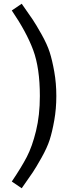

<svg xmlns="http://www.w3.org/2000/svg" viewBox="-20 -863 364 1026"><path d="M43 -807 96 -843Q136 -786 154 -759.5Q172 -733 202 -679.5Q232 -626 245.5 -584Q259 -542 270 -480Q281 -418 281 -350Q281 -282 270 -220Q259 -158 245.5 -116Q232 -74 202 -20.5Q172 33 154 59.5Q136 86 96 143L43 107Q95 30 123.5 -25Q152 -80 172.5 -163.5Q193 -247 193 -350Q193 -499 157.5 -595Q122 -691 43 -807Z"/></svg>

Font: FiraSans
Style: Regular
Weight: 350
Designer: Carrois Corporate & Edenspiekermann AG
Foundry: Carrois Corporate GbR & Edenspiekermann AG
Version: Version 3.106;PS 003.106;hotconv 1.0.70;makeotf.lib2.5.58329